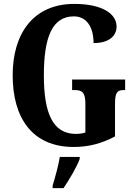

<svg xmlns="http://www.w3.org/2000/svg" viewBox="-20 -744 696 985"><path d="M358 10C435 10 502 -8 570 -44V-208C570 -266 579 -282 614 -282H622V-336H350V-282H364C404 -282 418 -266 418 -212V-64C401 -59 384 -57 370 -57C250 -57 205 -164 205 -358C205 -555 249 -660 359 -660C425 -660 460 -604 460 -523C541 -523 578 -561 578 -608C578 -673 505 -724 361 -724C153 -724 45 -574 45 -358C45 -137 147 10 358 10ZM250 208V221H306C335 178 374 113 389 71V61H287C280 105 262 168 250 208Z"/></svg>

Font: Noto Serif Tamil ExtraCondensed ExtraBold
Style: Regular
Weight: 800
Width: 2
Designer: Indian Type Foundry, Tom Grace, and the Monotype Design Team
Foundry: Monotype Imaging Inc.
Version: Version 2.004